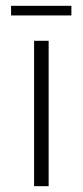

<svg xmlns="http://www.w3.org/2000/svg" viewBox="-20 -639 284 659"><path d="M97 0V-499H147V0ZM18 -586V-619H225V-586Z"/></svg>

Font: Vivano Light
Style: Regular
Weight: 300
Designer: Joe Prince, Josias Burgherr
Version: Version 2.064;September 19, 2022;FontCreator 14.0.0.2877 64-